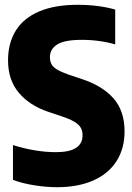

<svg xmlns="http://www.w3.org/2000/svg" viewBox="-20 -770 552 800"><path d="M34 -20.5V-165.5Q128.5 -136 213.5 -136Q324 -136 324 -206.5Q324 -225 316.2 -238.2Q308.5 -251.5 289.2 -263Q270 -274.5 235 -286L180 -304.5Q103 -330.5 58.2 -383.8Q13.5 -437 13.5 -518.5Q13.5 -590.5 45.8 -642.5Q78 -694.5 143 -722.2Q208 -750 303.5 -750Q347 -750 387.8 -744.8Q428.5 -739.5 460 -730V-585Q430 -594 393.8 -599Q357.5 -604 321 -604Q249 -604 218.5 -584.8Q188 -565.5 188 -532Q188 -514.5 194.8 -502.2Q201.5 -490 218.2 -480Q235 -470 266 -459L321.5 -440.5Q407.5 -412 453.2 -359.8Q499 -307.5 499 -222.5Q499 -151.5 465.8 -99Q432.5 -46.5 369 -18.2Q305.5 10 217.5 10Q172.5 10 122.5 2Q72.5 -6 34 -20.5Z"/></svg>

Font: Encode Sans Condensed ExtraBold
Style: Regular
Weight: 800
Width: 3
Designer: Multiple Designers
Foundry: Impallari Type
Version: Version 2.000